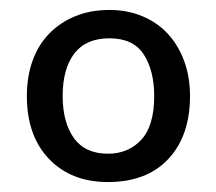

<svg xmlns="http://www.w3.org/2000/svg" viewBox="-20 -660 434 386"><path d="M362 -467Q362 -387 318.5 -340.5Q275 -294 197 -294Q123 -294 78.5 -340.5Q34 -387 34 -467Q34 -506 45.5 -538Q57 -570 79 -592.5Q101 -615 131.5 -627.5Q162 -640 200 -640Q236 -640 266 -627.5Q296 -615 317 -592.5Q338 -570 350 -538Q362 -506 362 -467ZM290 -467Q290 -518 269 -550.5Q248 -583 200 -583Q153 -583 129.5 -552.5Q106 -522 106 -467Q106 -414 128.5 -382.5Q151 -351 197 -351Q238 -351 264 -379Q290 -407 290 -467Z"/></svg>

Font: Mukta Malar Medium
Style: Regular
Weight: 500
Designer: Aadarsh Rajan, Girish Dalvi, Yashodeep Gholap
Foundry: Ek Type
Version: Version 2.538;PS 1.000;hotconv 16.6.51;makeotf.lib2.5.65220;